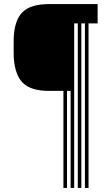

<svg xmlns="http://www.w3.org/2000/svg" viewBox="-20 -820 544 940"><path d="M47.2 -540.2Q46.8 -565 46.8 -588.1Q46.8 -611.2 47.2 -635.8Q51.5 -724 91.8 -762Q132 -800 220 -800H458V-705.5H413.5V100H395.8V-705.5H378.2V100H360.8V-705.5H343.2V100H325.8V-375H308V100H290.5V-375H220Q132.5 -375 92.6 -413.5Q52.8 -452 47.2 -540.2Z"/></svg>

Font: Big Shoulders Inline Display Thin
Style: Bold
Weight: 700
Version: Version 2.002